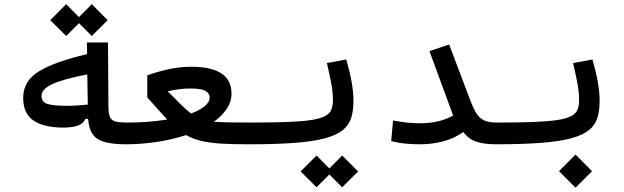

<svg xmlns="http://www.w3.org/2000/svg" viewBox="-20 -684 2970 914"><path d="M280.3 -76.7Q189.5 -76.7 139.9 -109.9Q90.3 -143.1 90.3 -217.8Q90.3 -299.3 166.7 -345.2Q243.2 -391.1 394.5 -426.3L393.6 -481.9H494.1L496.1 -175.8Q496.6 -142.6 503.7 -126.5Q510.7 -110.4 530 -105.5Q549.3 -100.6 585.9 -100.6Q606.4 -100.6 614.5 -91.1Q622.6 -81.5 622.6 -56.2Q622.6 -26.9 613.8 -12Q605 2.9 580.1 2.9Q516.1 2.9 477.5 -8.1Q439 -19 420.9 -45.4Q402.8 -71.8 399.4 -118.2H386.7Q376 -94.2 349.1 -85.4Q322.3 -76.7 280.3 -76.7ZM395.5 -329.6Q282.7 -308.1 230.2 -284.2Q177.7 -260.3 177.7 -227.1Q177.7 -198.2 206.1 -189.2Q234.4 -180.2 299.3 -180.2Q319.8 -180.2 346.9 -181.9Q374 -183.6 397.9 -186ZM417 -512.7 356 -573.7 294.9 -512.7 219.2 -587.9 294.9 -664.1 356 -602.5 417 -664.1 492.7 -587.9Z M578.1 2.9 585.9 -100.6Q687.5 -100.6 776.4 -115.2Q755.4 -136.7 733.4 -161.6Q711.4 -186.5 681.2 -220.2V-325.2Q724.1 -341.3 779.3 -353.8Q834.5 -366.2 890.6 -366.2Q1082 -366.2 1082 -238.8Q1082 -199.7 1059.3 -165.8Q1036.6 -131.8 998 -104.5Q1028.8 -102.1 1072 -101.3Q1115.2 -100.6 1172.9 -100.6Q1211.4 -100.6 1220.9 -90.6Q1230.5 -80.6 1230.5 -53.2Q1230.5 -22.9 1217.5 -10Q1204.6 2.9 1165 2.9Q1089.4 2.9 1034.7 -0.2Q980 -3.4 939.5 -12.9Q898.9 -22.5 865.7 -41Q800.8 -19.5 726.3 -8.3Q651.9 2.9 578.1 2.9ZM889.2 -143.6Q930.2 -158.7 954.1 -178Q978 -197.3 978 -220.2Q978 -238.8 959.2 -250.7Q940.4 -262.7 885.3 -262.7Q856.4 -262.7 830.1 -259Q803.7 -255.4 778.3 -249.5Q815.9 -211.4 840.8 -186.8Q865.7 -162.1 889.2 -143.6Z M1166 2.9Q1149.9 2.9 1149.9 -52.7Q1149.9 -78.6 1156.7 -89.6Q1163.6 -100.6 1171.9 -100.6Q1277.8 -100.6 1348.6 -103.3Q1419.4 -106 1462.6 -112.8Q1505.9 -119.6 1528.1 -131.8Q1550.3 -144 1557.6 -162.6Q1564.9 -181.2 1564.9 -208Q1564.9 -244.1 1556.6 -288.6Q1548.3 -333 1536.1 -383.8L1628.4 -400.9Q1645 -343.8 1653.8 -294.7Q1662.6 -245.6 1662.6 -203.6Q1662.6 -157.7 1651.9 -123Q1641.1 -88.4 1611.6 -64.5Q1582 -40.5 1526.9 -25.6Q1471.7 -10.7 1383.3 -3.9Q1294.9 2.9 1166 2.9ZM1608.9 207.5 1547.9 146.5 1486.8 207.5 1411.1 132.3 1486.8 56.2 1547.9 117.7 1608.9 56.2 1684.6 132.3Z M1981.4 2.9Q1947.3 2.9 1911.6 -0.2Q1876 -3.4 1842.3 -12.7L1851.1 -110.4Q1885.3 -104 1915.5 -100.6Q1945.8 -97.2 1981.4 -97.2Q2021 -97.2 2059.8 -105.2Q2098.6 -113.3 2137.2 -133.8L2024.4 -440.9L2118.2 -472.2L2219.2 -205.1Q2233.9 -166.5 2248.5 -143.6Q2263.2 -120.6 2285.4 -110.6Q2307.6 -100.6 2343.8 -100.6Q2362.3 -100.6 2371.3 -92.8Q2380.4 -85 2380.4 -55.2Q2380.4 -21 2367.9 -9Q2355.5 2.9 2337.9 2.9Q2283.2 2.4 2247.3 -9.5Q2211.4 -21.5 2185.1 -55.7Q2145.5 -26.4 2091.8 -11.7Q2038.1 2.9 1981.4 2.9Z M2337.9 2.9Q2321.8 2.9 2321.8 -52.7Q2321.8 -78.6 2328.6 -89.6Q2335.4 -100.6 2343.8 -100.6Q2449.7 -100.6 2520.5 -103.3Q2591.3 -106 2634.5 -112.8Q2677.7 -119.6 2700 -131.8Q2722.2 -144 2729.5 -162.6Q2736.8 -181.2 2736.8 -208Q2736.8 -244.1 2728.5 -288.6Q2720.2 -333 2708 -383.8L2800.3 -400.9Q2816.9 -343.8 2825.7 -294.7Q2834.5 -245.6 2834.5 -203.6Q2834.5 -157.7 2823.7 -123Q2813 -88.4 2783.4 -64.5Q2753.9 -40.5 2698.7 -25.6Q2643.6 -10.7 2555.2 -3.9Q2466.8 2.9 2337.9 2.9ZM2719.7 209.5 2641.1 130.9 2719.7 51.8 2798.3 130.9Z"/></svg>

Font: CaskaydiaMono NF
Style: Regular
Weight: 400
Designer: Aaron Bell
Foundry: Saja Typeworks
Version: Version 2111.001; ttfautohint (v1.8.4);Nerd Fonts 3.1.1